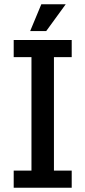

<svg xmlns="http://www.w3.org/2000/svg" viewBox="-20 -877 399 897"><path d="M44 -80H127V-610H44V-690H315V-610H232V-80H315V0H44ZM173 -857H287L196 -732H121Z"/></svg>

Font: Mozilla Headline BETA
Style: Regular
Weight: 400
Designer: Studio DRAMA
Foundry: Studio DRAMA
Version: Version 0.100